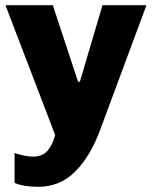

<svg xmlns="http://www.w3.org/2000/svg" viewBox="-20 -531 584 738"><path d="M280 -217H287L374 -511H543L365 -32Q328 69 269.5 128Q211 187 128 187Q70 187 36 172V57Q49 62 69 66.5Q89 71 107 71Q143 71 162.5 48.5Q182 26 192 -12L1 -511H183Z"/></svg>

Font: Chivo ExtraBold
Style: Regular
Weight: 800
Designer: Hector Gatti
Foundry: Omnibus-Type
Version: Version 1.007